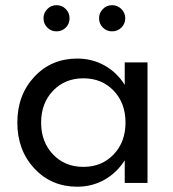

<svg xmlns="http://www.w3.org/2000/svg" viewBox="-20 -706 668 741"><path d="M278.3 -480Q335.4 -480 383.3 -453.4Q431.2 -426.8 461.4 -378.4V-465.3H549.3V0H461.4V-87.4Q430.7 -39.1 383.1 -12.2Q335.4 14.6 278.3 14.6Q178.2 14.6 112.5 -55.9Q46.9 -126.5 46.9 -232.9Q46.9 -339.4 112.5 -409.7Q178.2 -480 278.3 -480ZM464.4 -232.9Q464.4 -308.1 418.7 -356Q373 -403.8 301.8 -403.8Q230.5 -403.8 184.6 -355.7Q138.7 -307.6 138.7 -232.9Q138.7 -158.2 184.6 -110.1Q230.5 -62 301.8 -62Q373 -62 418.7 -110.1Q464.4 -158.2 464.4 -232.9ZM377 -599.6Q362.3 -614.3 362.3 -635.3Q362.3 -656.2 377 -671.1Q391.6 -686 412.6 -686Q433.6 -686 448.5 -671.1Q463.4 -656.2 463.4 -635.3Q463.4 -614.3 448.5 -599.6Q433.6 -585 412.6 -585Q391.6 -585 377 -599.6ZM162.6 -599.6Q147.9 -614.3 147.9 -635.3Q147.9 -656.2 162.6 -671.1Q177.2 -686 198.2 -686Q219.2 -686 233.9 -671.1Q248.5 -656.2 248.5 -635.3Q248.5 -614.3 233.9 -599.6Q219.2 -585 198.2 -585Q177.2 -585 162.6 -599.6Z"/></svg>

Font: Spartan MB Med
Style: Regular
Weight: 500
Designer: Matt Bailey, Mirko Velimirovic
Foundry: Matt Bailey
Version: Version 1.005